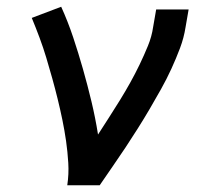

<svg xmlns="http://www.w3.org/2000/svg" viewBox="-20 -548 640 568"><path d="M179 0Q184 -33 182 -66Q180 -99 175.5 -130.5Q171 -162 164.5 -193.5Q158 -225 150.5 -255.5Q143 -286 134.5 -316.5Q126 -347 117 -377Q108 -407 97 -436.5Q86 -466 74 -495L161 -528Q181 -484 196.5 -437.5Q212 -391 225.5 -343.5Q239 -296 250.5 -248Q262 -200 270 -150Q286 -175 302.5 -200.5Q319 -226 335 -252Q351 -278 365.5 -304Q380 -330 393 -357Q406 -384 417.5 -412Q429 -440 433 -468L442 -520H538L529 -468Q524 -436 512.5 -405.5Q501 -375 487 -344.5Q473 -314 456.5 -284.5Q440 -255 423 -226Q406 -197 388 -168.5Q370 -140 351.5 -112Q333 -84 313.5 -56Q294 -28 275 0Z"/></svg>

Font: Iosevka Etoile Medium
Style: Italic
Weight: 500
Italic angle: -9°
Designer: Belleve Invis
Foundry: Belleve Invis
Version: Version 22.1.2; ttfautohint (v1.8.4)